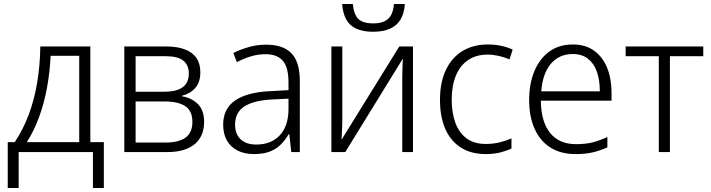

<svg xmlns="http://www.w3.org/2000/svg" viewBox="-20 -766 3581 967"><path d="M435 -532V-50H503V181H448V0H74V181H19V-50H54Q96 -112 124.5 -188Q153 -264 167.5 -351.5Q182 -439 183 -532ZM235 -485Q231 -401 216.5 -323Q202 -245 176.5 -175.5Q151 -106 115 -50H379V-485Z M989 -402Q989 -352 963.5 -323Q938 -294 897 -284V-281Q945 -273 976.5 -242Q1008 -211 1008 -152Q1008 -118 997 -90Q986 -62 963 -42Q940 -22 905 -11Q870 0 821 0H606V-532H817Q872 -532 910.5 -517.5Q949 -503 969 -474.5Q989 -446 989 -402ZM949 -152Q949 -207 913.5 -231Q878 -255 810 -255H663V-48H813Q880 -48 914.5 -73Q949 -98 949 -152ZM931 -396Q931 -438 903.5 -460.5Q876 -483 813 -483H663V-304H805Q870 -304 900.5 -327Q931 -350 931 -396Z M1321 -541Q1406 -541 1448 -497.5Q1490 -454 1490 -358V0H1447L1437 -90H1434Q1416 -60 1393.5 -37.5Q1371 -15 1338.5 -2.5Q1306 10 1259 10Q1212 10 1177 -7.5Q1142 -25 1123 -58Q1104 -91 1104 -139Q1104 -219 1165 -260.5Q1226 -302 1343 -307L1433 -312V-349Q1433 -428 1404 -460.5Q1375 -493 1318 -493Q1280 -493 1244.5 -482.5Q1209 -472 1173 -453L1155 -499Q1191 -517 1233 -529Q1275 -541 1321 -541ZM1350 -265Q1256 -260 1210 -229.5Q1164 -199 1164 -139Q1164 -90 1192.5 -64Q1221 -38 1270 -38Q1347 -38 1390 -85.5Q1433 -133 1433 -217V-269Z M2019 -746Q2016 -699 1997.5 -668Q1979 -637 1944 -621.5Q1909 -606 1859 -606Q1808 -606 1774.5 -621.5Q1741 -637 1724 -667.5Q1707 -698 1703 -746H1757Q1762 -692 1785.5 -670Q1809 -648 1860 -648Q1908 -648 1934 -670.5Q1960 -693 1964 -746ZM1704 -162Q1704 -151 1703.5 -138Q1703 -125 1702.5 -112Q1702 -99 1701.5 -86Q1701 -73 1700 -62L1991 -532H2060V0H2006V-371Q2006 -386 2006.5 -404Q2007 -422 2007.5 -440Q2008 -458 2009 -471L1719 0H1649V-532H1704Z M2426 10Q2353 10 2301.5 -22.5Q2250 -55 2223 -116Q2196 -177 2196 -263Q2196 -353 2226.5 -415.5Q2257 -478 2311 -510Q2365 -542 2437 -542Q2473 -542 2505.5 -535Q2538 -528 2562 -516L2546 -467Q2521 -478 2491.5 -484.5Q2462 -491 2436 -491Q2378 -491 2337.5 -463.5Q2297 -436 2276 -385Q2255 -334 2255 -264Q2255 -198 2273.5 -147.5Q2292 -97 2330 -69Q2368 -41 2426 -41Q2464 -41 2496.5 -49Q2529 -57 2556 -69V-18Q2531 -6 2499 2Q2467 10 2426 10Z M2865 -542Q2929 -542 2972.5 -510.5Q3016 -479 3038 -424Q3060 -369 3060 -298V-259H2704Q2705 -153 2750.5 -96.5Q2796 -40 2881 -40Q2928 -40 2963 -48.5Q2998 -57 3039 -76V-24Q3002 -7 2965 1.5Q2928 10 2879 10Q2804 10 2752 -23Q2700 -56 2672.5 -117.5Q2645 -179 2645 -262Q2645 -343 2671 -406.5Q2697 -470 2746 -506Q2795 -542 2865 -542ZM2865 -494Q2797 -494 2755 -445.5Q2713 -397 2706 -306H3001Q3001 -362 2986.5 -404Q2972 -446 2941.5 -470Q2911 -494 2865 -494Z M3522 -483H3354V0H3298V-483H3131V-532H3522Z"/></svg>

Font: Noto Sans Display Light
Style: Regular
Weight: 300
Designer: Monotype Design Team
Foundry: Monotype Imaging Inc.
Version: Version 2.003